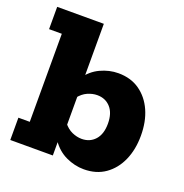

<svg xmlns="http://www.w3.org/2000/svg" viewBox="-111 -683 762 793"><g transform="rotate(20 270.0 -286.5)"><path d="M340 10Q300 10 261.5 -8Q223 -26 197 -64L201 -78V0H14V-98H64V-485H8V-583H213V-332L197 -338Q223 -376 261.5 -394Q300 -412 340 -412Q395 -412 434 -384.5Q473 -357 494 -310Q515 -263 515 -201Q515 -140 494 -92.5Q473 -45 434 -17.5Q395 10 340 10ZM289 -105Q325 -105 347.5 -130Q370 -155 370 -201Q370 -247 347.5 -272Q325 -297 289 -297Q268 -297 246.5 -287.5Q225 -278 208 -256L213 -301V-94L208 -146Q225 -124 246.5 -114.5Q268 -105 289 -105Z"/></g></svg>

Font: Rokkitt SemiBold ExtraBold
Style: Regular
Weight: 800
Version: Version 3.103